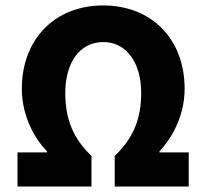

<svg xmlns="http://www.w3.org/2000/svg" viewBox="-20 -683 755 703"><path d="M44 0H315V-112C249 -175 219 -245 219 -343C219 -452 271 -529 358 -529C444 -529 497 -452 497 -343C497 -245 466 -175 400 -112V0H671V-125H564V-129C605 -172 656 -254 656 -358C656 -539 536 -663 358 -663C180 -663 60 -539 60 -358C60 -254 110 -172 152 -129V-125H44Z"/></svg>

Font: Source Sans Pro
Style: Bold
Weight: 700
Designer: Paul D. Hunt
Foundry: Adobe Systems Incorporated
Version: Version 3.006;hotconv 1.0.111;makeotfexe 2.5.65597